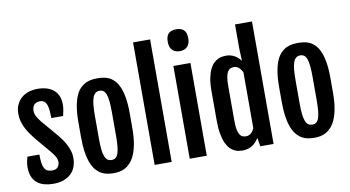

<svg xmlns="http://www.w3.org/2000/svg" viewBox="-87 -1145 2497 1371"><g transform="rotate(-10 1162.0 -459.5)"><path d="M37.1 -140.6C37.1 -113 41.3 -89.7 49.8 -70.8C58.3 -51.9 69.8 -36.7 84.5 -25.1C99.1 -13.6 116.4 -5.3 136.2 -0.2C156.1 4.8 177.2 7.3 199.7 7.3C227.1 7.3 251.4 3.6 272.7 -3.9C294 -11.4 312 -22 326.7 -35.6C341.3 -49.3 352.4 -65.8 359.9 -85.2C367.4 -104.6 371.1 -126.1 371.1 -149.9C371.1 -169.4 368.2 -188.2 362.3 -206.1C356.4 -224 349.3 -240.5 340.8 -255.6C332.4 -270.8 323.4 -284.6 314 -297.1L289.1 -329.1L190.4 -444.8C178.1 -460.4 168.1 -474.9 160.6 -488.3C153.2 -501.6 149.4 -516.1 149.4 -531.7C149.4 -538.9 150.3 -545.9 152.1 -552.7C153.9 -559.6 157 -565.8 161.4 -571.3C165.8 -576.8 171.5 -581.3 178.7 -584.7C185.9 -588.1 194.8 -589.8 205.6 -589.8C217.9 -589.8 227.9 -587.1 235.6 -581.5C243.2 -576 249.3 -567.8 253.7 -556.9C258.1 -546 261.1 -532.2 262.7 -515.6C264.3 -499 265.3 -479.7 265.6 -457.5H351.1C353.7 -467.9 356.4 -480.5 359.1 -495.1C361.9 -509.8 363.3 -524.9 363.3 -540.5C363.3 -563.6 359.5 -583.9 352.1 -601.3C344.6 -618.7 333.8 -633.3 319.8 -645C305.8 -656.7 289.1 -665.5 269.5 -671.4C250 -677.2 228 -680.2 203.6 -680.2C181.5 -680.2 160.5 -677.1 140.6 -670.9C120.8 -664.7 103.3 -655.3 88.1 -642.6C73 -629.9 61 -613.9 52 -594.7C43.1 -575.5 38.6 -552.9 38.6 -526.9C38.6 -507.3 41.1 -488.8 46.1 -471.2C51.2 -453.6 57.9 -436.8 66.2 -420.7C74.5 -404.5 84.1 -388.9 95 -373.8C105.9 -358.6 117.2 -343.8 128.9 -329.1L219.2 -222.7L236.8 -200.2C242 -193.4 246.4 -186.6 250 -179.9C253.6 -173.3 256.3 -166.7 258.3 -160.2C260.3 -153.6 261.2 -146.8 261.2 -139.6C261.2 -126 257 -113.9 248.5 -103.5C240.1 -93.1 226.6 -87.9 208 -87.9C194.7 -87.9 183.3 -90 174.1 -94.2C164.8 -98.5 157.4 -105.5 151.9 -115.2C146.3 -125 142.3 -138.1 139.9 -154.5C137.5 -171 136.2 -191.4 136.2 -215.8H49.3C46.7 -207.7 44 -196.8 41.3 -183.1C38.5 -169.4 37.1 -155.3 37.1 -140.6Z M637.7 7.3C650.7 7.3 664.3 6.1 678.5 3.7C692.6 1.2 706.5 -3.7 720.2 -11.2C733.9 -18.7 746.9 -29.2 759.3 -42.7C771.6 -56.2 782.6 -73.9 792 -95.7C801.4 -117.5 808.9 -144.2 814.5 -175.8C820 -207.4 822.8 -245 822.8 -288.6V-394C822.8 -438 820.1 -475.7 814.7 -507.1C809.3 -538.5 802 -564.8 792.7 -585.9C783.4 -607.1 772.7 -623.9 760.5 -636.5C748.3 -649 735.4 -658.4 721.7 -664.8C708 -671.1 694 -675.3 679.7 -677.2C665.4 -679.2 651.5 -680.2 638.2 -680.2C624.2 -680.2 609.9 -679.1 595.2 -677C580.6 -674.9 566.3 -670.5 552.5 -663.8C538.7 -657.1 525.6 -647.5 513.2 -635C500.8 -622.5 490 -605.6 480.7 -584.5C471.4 -563.3 464.1 -537.2 458.7 -506.1C453.4 -475 450.7 -437.7 450.7 -394V-288.6C450.7 -244.3 453.3 -206.2 458.5 -174.3C463.7 -142.4 470.9 -115.6 480 -93.8C489.1 -71.9 499.8 -54.4 512 -41C524.2 -27.7 537.2 -17.4 551 -10.3C564.9 -3.1 579.2 1.6 594 3.9C608.8 6.2 623.4 7.3 637.7 7.3ZM638.7 -87.9C627 -87.9 617.1 -90.7 609.1 -96.4C601.2 -102.1 594.6 -111.5 589.4 -124.5C584.1 -137.5 580.4 -154.7 578.1 -176C575.8 -197.3 574.7 -223.8 574.7 -255.4V-420.9C574.7 -452.5 575.8 -479 578.1 -500.5C580.4 -522 584.1 -539.3 589.4 -552.5C594.6 -565.7 601.2 -575.2 609.1 -581.1C617.1 -586.9 627 -589.8 638.7 -589.8C649.7 -589.8 659.1 -586.9 666.7 -581.1C674.4 -575.2 680.6 -565.7 685.3 -552.5C690 -539.3 693.4 -522 695.6 -500.5C697.7 -479 698.7 -452.5 698.7 -420.9V-255.4C698.7 -223.8 697.7 -197.3 695.6 -176C693.4 -154.7 690 -137.5 685.3 -124.5C680.6 -111.5 674.4 -102.1 666.7 -96.4C659.1 -90.7 649.7 -87.9 638.7 -87.9Z M934.1 -888.2V0H1057.6V-888.2Z M1252.4 -768.6C1276.9 -768.6 1295.5 -775.6 1308.3 -789.8C1321.2 -804 1327.6 -823.7 1327.6 -849.1C1327.6 -876.5 1321.3 -896.3 1308.6 -908.7C1295.9 -921.1 1277.3 -927.2 1252.9 -927.2C1241.2 -927.2 1230.8 -925.9 1221.7 -923.1C1212.6 -920.3 1204.8 -915.9 1198.5 -909.9C1192.1 -903.9 1187.3 -895.9 1183.8 -886C1180.4 -876.1 1178.7 -863.8 1178.7 -849.1C1178.7 -822.8 1185.3 -802.7 1198.5 -789.1C1211.7 -775.4 1229.7 -768.6 1252.4 -768.6ZM1188.5 -672.4V0H1312V-672.4Z M1569.8 7.8C1585.4 7.8 1599.4 5.9 1611.8 2C1624.2 -2 1635.3 -7.2 1645 -13.9C1654.8 -20.6 1663.2 -28.2 1670.4 -36.6C1677.6 -45.1 1683.9 -53.7 1689.5 -62.5L1700.2 0H1796.4V-888.2H1673.3V-709L1677.2 -624L1676.8 -623.5C1672.2 -630.4 1666.5 -637.1 1659.7 -643.8C1652.8 -650.5 1645 -656.5 1636.2 -661.9C1627.4 -667.2 1617.7 -671.5 1606.9 -674.8C1596.2 -678.1 1584.8 -679.7 1572.8 -679.7C1566.2 -679.7 1558 -679.2 1548.1 -678.2C1538.2 -677.2 1527.8 -674.5 1516.8 -669.9C1505.9 -665.4 1495 -658.3 1484.1 -648.7C1473.2 -639.1 1463.4 -625.7 1454.6 -608.6C1445.8 -591.6 1438.7 -570 1433.3 -543.9C1428 -517.9 1425.3 -486 1425.3 -448.2V-234.9C1425.3 -196.8 1427.8 -164.4 1432.9 -137.7C1437.9 -111 1444.5 -88.6 1452.6 -70.6C1460.8 -52.5 1470.1 -38.2 1480.5 -27.8C1490.9 -17.4 1501.5 -9.6 1512.2 -4.4C1522.9 0.8 1533.4 4.2 1543.5 5.6C1553.5 7.1 1562.3 7.8 1569.8 7.8ZM1611.8 -87.9C1602.7 -87.9 1594.3 -89.6 1586.7 -93C1579 -96.4 1572.4 -102.6 1566.9 -111.6C1561.4 -120.5 1557 -133 1554 -148.9C1550.9 -164.9 1549.3 -185.4 1549.3 -210.4V-468.3C1549.3 -493.3 1550.9 -513.8 1554 -529.5C1557 -545.3 1561.4 -557.7 1566.9 -566.7C1572.4 -575.6 1578.9 -581.7 1586.4 -585C1593.9 -588.2 1602.2 -589.8 1611.3 -589.8C1626 -589.8 1638.4 -585 1648.7 -575.4C1658.9 -565.8 1667.2 -554.2 1673.3 -540.5V-136.2C1670.7 -130 1667.6 -124 1663.8 -118.2C1660.1 -112.3 1655.7 -107.2 1650.6 -102.8C1645.6 -98.4 1639.9 -94.8 1633.5 -92C1627.2 -89.3 1620 -87.9 1611.8 -87.9Z M2092.8 7.3C2105.8 7.3 2119.4 6.1 2133.5 3.7C2147.7 1.2 2161.6 -3.7 2175.3 -11.2C2189 -18.7 2202 -29.2 2214.4 -42.7C2226.7 -56.2 2237.6 -73.9 2247.1 -95.7C2256.5 -117.5 2264 -144.2 2269.5 -175.8C2275.1 -207.4 2277.8 -245 2277.8 -288.6V-394C2277.8 -438 2275.1 -475.7 2269.8 -507.1C2264.4 -538.5 2257.1 -564.8 2247.8 -585.9C2238.5 -607.1 2227.8 -623.9 2215.6 -636.5C2203.4 -649 2190.4 -658.4 2176.8 -664.8C2163.1 -671.1 2149.1 -675.3 2134.8 -677.2C2120.4 -679.2 2106.6 -680.2 2093.3 -680.2C2079.3 -680.2 2064.9 -679.1 2050.3 -677C2035.6 -674.9 2021.4 -670.5 2007.6 -663.8C1993.7 -657.1 1980.6 -647.5 1968.3 -635C1955.9 -622.5 1945.1 -605.6 1935.8 -584.5C1926.5 -563.3 1919.2 -537.2 1913.8 -506.1C1908.4 -475 1905.8 -437.7 1905.8 -394V-288.6C1905.8 -244.3 1908.4 -206.2 1913.6 -174.3C1918.8 -142.4 1925.9 -115.6 1935.1 -93.8C1944.2 -71.9 1954.8 -54.4 1967 -41C1979.2 -27.7 1992.3 -17.4 2006.1 -10.3C2019.9 -3.1 2034.3 1.6 2049.1 3.9C2063.9 6.2 2078.5 7.3 2092.8 7.3ZM2093.8 -87.9C2082 -87.9 2072.2 -90.7 2064.2 -96.4C2056.2 -102.1 2049.6 -111.5 2044.4 -124.5C2039.2 -137.5 2035.5 -154.7 2033.2 -176C2030.9 -197.3 2029.8 -223.8 2029.8 -255.4V-420.9C2029.8 -452.5 2030.9 -479 2033.2 -500.5C2035.5 -522 2039.2 -539.3 2044.4 -552.5C2049.6 -565.7 2056.2 -575.2 2064.2 -581.1C2072.2 -586.9 2082 -589.8 2093.8 -589.8C2104.8 -589.8 2114.2 -586.9 2121.8 -581.1C2129.5 -575.2 2135.7 -565.7 2140.4 -552.5C2145.1 -539.3 2148.5 -522 2150.6 -500.5C2152.8 -479 2153.8 -452.5 2153.8 -420.9V-255.4C2153.8 -223.8 2152.8 -197.3 2150.6 -176C2148.5 -154.7 2145.1 -137.5 2140.4 -124.5C2135.7 -111.5 2129.5 -102.1 2121.8 -96.4C2114.2 -90.7 2104.8 -87.9 2093.8 -87.9Z"/></g></svg>

Font: Fjalla One
Style: Regular
Weight: 400
Designer: Irina Smirnova
Foundry: Irina Smirnova
Version: Version 1.001